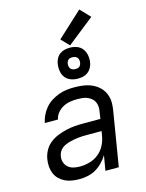

<svg xmlns="http://www.w3.org/2000/svg" viewBox="-143 -1071 886 1164"><g transform="rotate(-15 300.0 -489.0)"><path d="M209 8Q185 8 162 4.5Q139 1 119 -8.5Q99 -18 83 -33.5Q67 -49 58.5 -69Q50 -89 48 -112.5Q46 -136 50 -159Q54 -186 68 -212Q82 -238 105 -256Q128 -274 154.5 -284.5Q181 -295 208.5 -301.5Q236 -308 263 -310Q290 -312 317 -312H424L431 -358Q434 -373 432.5 -389Q431 -405 424.5 -418Q418 -431 406 -440.5Q394 -450 380 -455.5Q366 -461 350.5 -462.5Q335 -464 319 -464Q297 -464 274.5 -460.5Q252 -457 231 -446Q210 -435 194.5 -416.5Q179 -398 175 -375H92Q97 -400 108 -423Q119 -446 136 -466Q153 -486 175.5 -500Q198 -514 222 -523Q246 -532 270.5 -535Q295 -538 319 -538Q340 -538 361 -536Q382 -534 401.5 -529Q421 -524 438.5 -515Q456 -506 471 -493Q486 -480 496 -463.5Q506 -447 511.5 -427.5Q517 -408 516.5 -387Q516 -366 513 -346L456 0H372L388 -94Q374 -71 354 -50.5Q334 -30 310.5 -16.5Q287 -3 260.5 2.5Q234 8 209 8ZM230 -65Q260 -65 291 -73.5Q322 -82 347 -102Q372 -122 387 -150.5Q402 -179 407 -210L412 -239H317Q303 -239 290 -238.5Q277 -238 264 -236.5Q251 -235 237.5 -232.5Q224 -230 211 -226.5Q198 -223 185 -217.5Q172 -212 161 -203.5Q150 -195 143 -182.5Q136 -170 134 -157Q130 -137 136 -118Q142 -99 156.5 -86.5Q171 -74 190.5 -69.5Q210 -65 230 -65ZM356 -583Q333 -583 311.5 -591Q290 -599 277 -616.5Q264 -634 260.5 -657Q257 -680 261 -704Q264 -720 272 -735Q280 -750 294 -760Q308 -770 324 -773.5Q340 -777 356 -777Q380 -777 401 -769Q422 -761 435 -743.5Q448 -726 452 -703Q456 -680 452 -656Q449 -640 440.5 -625Q432 -610 418.5 -600Q405 -590 388.5 -586.5Q372 -583 356 -583ZM356 -643Q362 -643 368.5 -644Q375 -645 380.5 -649Q386 -653 389 -659Q392 -665 393 -671Q395 -680 393.5 -689Q392 -698 387 -704.5Q382 -711 373.5 -714Q365 -717 356 -717Q350 -717 344 -716Q338 -715 332.5 -711Q327 -707 324 -701Q321 -695 320 -689Q318 -680 319.5 -671Q321 -662 326 -655.5Q331 -649 339 -646Q347 -643 356 -643ZM362 -790 314 -840 472 -986 531 -924Z"/></g></svg>

Font: Iosevka Curly Extended Oblique
Style: Regular
Weight: 400
Width: 7
Italic angle: -9°
Monospace: yes
Designer: Belleve Invis
Foundry: Belleve Invis
Version: Version 11.1.0; ttfautohint (v1.8.3)